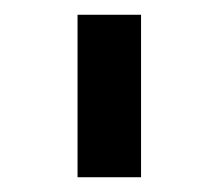

<svg xmlns="http://www.w3.org/2000/svg" viewBox="-20 -669 296 260"><path d="M85 -649H171V-429H85Z"/></svg>

Font: Play
Style: Regular
Weight: 400
Designer: Jonas Hecksher (Cyrillic expansion: Cyreal)
Foundry: Jonas Hecksher, Playtype, e-types AS
Version: Version 2.101; ttfautohint (v1.5.65-e2d9)